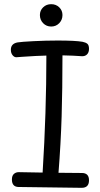

<svg xmlns="http://www.w3.org/2000/svg" viewBox="-20 -903 478 919"><path d="M406 -40Q406 -4 371 -4L68 -8Q37 -9 37 -44Q37 -62 46.5 -70.5Q56 -79 70 -79L184 -77Q202 -365 202 -637Q157 -636 85 -631L58 -629Q48 -629 40 -639Q32 -649 32 -665Q32 -694 64 -700Q82 -703 141 -706Q200 -709 256 -709Q340 -709 375 -703Q390 -700 398 -693.5Q406 -687 406 -669Q406 -652 396.5 -642.5Q387 -633 371 -634Q332 -637 279 -638Q279 -476 275 -345.5Q271 -215 260 -76L372 -75Q406 -75 406 -40ZM171 -831Q171 -853 186.5 -868Q202 -883 225 -883Q248 -883 263.5 -868Q279 -853 279 -831Q279 -808 263.5 -792Q248 -776 225 -776Q202 -776 186.5 -792Q171 -808 171 -831Z"/></svg>

Font: Mali
Style: Regular
Weight: 400
Version: Version 1.000; ttfautohint (v1.6)